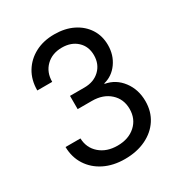

<svg xmlns="http://www.w3.org/2000/svg" viewBox="-175 -867 949 1004"><g transform="rotate(-30 300.0 -365.0)"><path d="M291 10Q221 10 167.5 -16.5Q114 -43 83.5 -90.5Q53 -138 52 -200H142Q144 -142 185.5 -106Q227 -70 292 -70Q359 -70 400.5 -107.5Q442 -145 442 -205Q442 -265 400.5 -302.5Q359 -340 292 -340H206V-420H293Q350 -420 385.5 -454Q421 -488 421 -542Q421 -595 386 -627.5Q351 -660 295 -660Q236 -660 199 -624Q162 -588 162 -530H72Q72 -593 100.5 -640Q129 -687 179 -713.5Q229 -740 295 -740Q359 -740 407.5 -716Q456 -692 483.5 -649.5Q511 -607 511 -551Q511 -491 478.5 -445.5Q446 -400 394 -387V-384Q456 -373 495 -321.5Q534 -270 534 -199Q534 -137 503.5 -90Q473 -43 418 -16.5Q363 10 291 10Z"/></g></svg>

Font: JetBrains Mono
Style: Regular
Weight: 400
Monospace: yes
Designer: Philipp Nurullin, Konstantin Bulenkov
Foundry: JetBrains
Version: Version 2.305